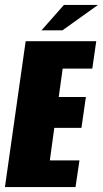

<svg xmlns="http://www.w3.org/2000/svg" viewBox="-30 -758 417 778"><path d="M-10 0 74 -591H360L344 -480H224L208 -365H318L300 -240H190L172 -108H292L276 0ZM138 -635 229 -738H367L223 -635Z"/></svg>

Font: Alumni Sans Black
Style: Italic
Weight: 900
Italic angle: -8°
Version: Version 1.016